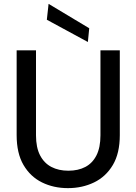

<svg xmlns="http://www.w3.org/2000/svg" viewBox="-20 -960 705 992"><path d="M331 12Q257 12 197 -17.5Q137 -47 101.5 -107.5Q66 -168 66 -262V-700H166V-261Q166 -198 187 -157.5Q208 -117 245.5 -97.5Q283 -78 333 -78Q384 -78 421 -97.5Q458 -117 478.5 -157.5Q499 -198 499 -261V-700H599V-262Q599 -168 563 -107.5Q527 -47 466 -17.5Q405 12 331 12ZM434 -743 222 -858 231 -940 441 -814Z"/></svg>

Font: DM Sans 17pt Medium
Style: Regular
Weight: 500
Version: Version 4.004;gftools[0.9.30]